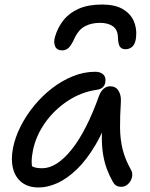

<svg xmlns="http://www.w3.org/2000/svg" viewBox="-20 -817 661 847"><path d="M150.6 10Q105.4 10 76.6 -12Q47.8 -34 37.6 -73.1Q27.4 -112.2 37.2 -163Q46.4 -211 70.9 -259.5Q95.4 -308 131 -351.3Q166.6 -394.6 210.4 -428.2Q254.2 -461.8 302.4 -481.1Q350.6 -500.4 400.4 -500.4Q423.2 -500.4 436 -488.1Q448.8 -475.8 444.2 -452Q442 -439.8 432.9 -431.5Q423.8 -423.2 407.4 -421Q337 -410.8 277.5 -371Q218 -331.2 178.3 -274.5Q138.6 -217.8 125.8 -155.8Q119.8 -127.4 119.7 -103.9Q119.6 -80.4 129.6 -43.4L92 -111.8Q110 -89.2 124.4 -82Q138.8 -74.8 166 -74.8Q229.8 -74.8 295.8 -157.1Q361.8 -239.4 417.6 -396Q425 -414.8 437.4 -425.6Q449.8 -436.4 466.6 -436.4Q490.4 -436.4 502.8 -416.7Q515.2 -397 513.2 -366.8Q509.2 -303.8 509.6 -253.6Q510 -203.4 520.7 -159.2Q531.4 -115 557.6 -68.2Q564 -57.8 563.5 -45Q563 -32.2 556.5 -20.2Q550 -8.2 539.3 -0.6Q528.6 7 514.6 7Q500.4 7 491.7 1Q483 -5 477.4 -15.6Q462.6 -42 451.6 -71.1Q440.6 -100.2 434.5 -137.4Q428.4 -174.6 429.4 -225.8Q430.4 -277 439.4 -347.4L474.8 -347.8Q442.4 -248 402.3 -179.7Q362.2 -111.4 318.4 -69.5Q274.6 -27.6 231.9 -8.8Q189.2 10 150.6 10ZM429.8 -797Q487.6 -797 521.6 -776.9Q555.6 -756.8 569.7 -725Q583.8 -693.2 580.6 -656.4Q578.2 -625.2 565.1 -612.5Q552 -599.8 533.8 -599.8Q517.4 -599.8 509.3 -610.7Q501.2 -621.6 500.2 -652.8Q499.4 -685.6 478.2 -700.9Q457 -716.2 421 -716.2Q383 -716.2 355.1 -701.3Q327.2 -686.4 310.6 -652.2Q296.2 -619.2 283.8 -607Q271.4 -594.8 254.4 -594.8Q231 -594.8 223.3 -612.2Q215.6 -629.6 222.4 -654Q234.8 -696.4 260.6 -728.5Q286.4 -760.6 328.1 -778.8Q369.8 -797 429.8 -797Z"/></svg>

Font: Shantell Sans Light
Style: Italic
Weight: 300
Italic angle: -11°
Designer: Stephen Nixon, Anya Danilova, Shantell Martin
Foundry: Arrow Type
Version: Version 1.008;[ac192a2d6]